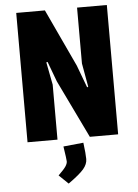

<svg xmlns="http://www.w3.org/2000/svg" viewBox="-62 -755 755 1047"><g transform="rotate(-5 315.5 -232.0)"><path d="M370 29Q378 91 378 119Q378 147 355.5 173.5Q333 200 271 244L220 195Q252 164 261.5 149Q271 134 271 122.5Q271 111 260 40ZM563 -708V0H408L255 -317L214 -427L207 -425L231 -301V0H67V-708H224L371 -393L417 -270L423 -273L400 -402V-708Z"/></g></svg>

Font: Magra
Style: Bold
Weight: 600
Designer: Viviana Monsalve
Foundry: Viviana Monsalve
Version: Version 1.001